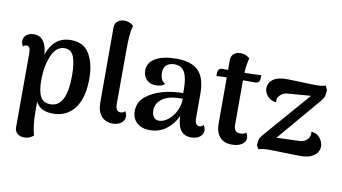

<svg xmlns="http://www.w3.org/2000/svg" viewBox="-88 -946 2453 1377"><g transform="rotate(10 1138.0 -257.0)"><path d="M540 -277Q540 -137 483 -61.5Q426 14 325 14Q279 14 247 -2.5Q215 -19 200 -51V15Q200 125 220 192Q209 202 191.5 210Q174 218 151 218Q122 218 102.5 201.5Q83 185 83 157L84 -383Q84 -410 77.5 -422Q71 -434 57 -434Q38 -434 31 -422Q19 -442 19 -461Q19 -489 40 -506Q61 -523 94 -523Q182 -523 193 -393Q239 -528 363 -528Q457 -528 498.5 -457Q540 -386 540 -277ZM414 -278Q414 -367 395.5 -415Q377 -463 328 -463Q268 -463 235 -387Q202 -311 202 -208Q202 -129 223 -89Q244 -49 296 -49Q414 -49 414 -278Z M647 -122V-670Q647 -699 666.5 -715.5Q686 -732 716 -732Q754 -732 783 -706Q772 -667 769 -625.5Q766 -584 766 -511L765 -132Q765 -106 774.5 -92.5Q784 -79 801 -79Q811 -79 820 -82.5Q829 -86 833 -94Q846 -77 846 -55Q846 -27 821 -8.5Q796 10 762 10Q707 10 677 -25Q647 -60 647 -122Z M1418 -55Q1418 -27 1394 -8.5Q1370 10 1331 10Q1283 10 1257 -22.5Q1231 -55 1228 -128Q1199 -65 1148 -27.5Q1097 10 1030 10Q972 10 936.5 -21Q901 -52 901 -107Q901 -171 949.5 -212Q998 -253 1073 -274Q1140 -293 1221 -293V-319Q1221 -404 1198.5 -445Q1176 -486 1124 -486Q1089 -486 1067 -467.5Q1045 -449 1045 -409Q1045 -386 1053.5 -366Q1062 -346 1082 -336Q1072 -325 1054.5 -319.5Q1037 -314 1017 -314Q975 -314 949.5 -340Q924 -366 924 -405Q924 -464 979.5 -496Q1035 -528 1131 -528Q1241 -528 1292 -476.5Q1343 -425 1343 -311V-132Q1343 -79 1377 -79Q1384 -79 1392 -82.5Q1400 -86 1405 -94Q1418 -75 1418 -55ZM1225 -253Q1145 -255 1098 -232Q1067 -217 1049 -192Q1031 -167 1031 -135Q1031 -106 1044 -87Q1057 -68 1084 -68Q1115 -68 1148 -93Q1181 -118 1203 -160.5Q1225 -203 1225 -253Z M1750 -517 1749 -488Q1748 -473 1739.5 -465.5Q1731 -458 1718 -458H1627V-426V-132Q1627 -79 1673 -79Q1686 -79 1698.5 -82.5Q1711 -86 1714 -94Q1728 -76 1728 -55Q1728 -26 1700 -8Q1672 10 1626 10Q1570 10 1539.5 -25Q1509 -60 1509 -122V-458H1494Q1453 -458 1434 -455L1435 -484Q1436 -498 1444.5 -505.5Q1453 -513 1466 -513H1509V-585Q1509 -614 1528 -630.5Q1547 -647 1577 -647Q1600 -647 1617 -639Q1634 -631 1644 -621Q1631 -569 1628 -513H1640Q1660 -513 1702 -514.5Q1744 -516 1750 -517Z M2261 -88Q2261 -47 2224.5 -20.5Q2188 6 2124 5L1914 0Q1856 -2 1822 10L1807 -16Q1807 -44 1812.5 -61Q1818 -78 1834 -95L2127 -433L1961 -420Q1940 -419 1924 -410Q1908 -401 1899 -389Q1887 -373 1887 -356Q1887 -352 1889 -344Q1868 -346 1858 -351Q1831 -363 1816.5 -386Q1802 -409 1802 -430Q1802 -472 1837.5 -497.5Q1873 -523 1945 -521L2127 -515Q2189 -513 2219 -524L2232 -494Q2232 -466 2227 -449Q2222 -432 2205 -412L1935 -94L2099 -100Q2125 -101 2142.5 -111.5Q2160 -122 2168 -137Q2176 -151 2176 -165Q2176 -174 2173 -181Q2193 -178 2204 -174Q2232 -162 2246.5 -136.5Q2261 -111 2261 -88Z"/></g></svg>

Font: Arima Madurai ExtraBold
Style: Regular
Weight: 800
Designer: Joana Correia and Natanael Gama
Foundry: NDISCOVER
Version: Version 1.019